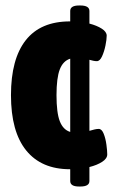

<svg xmlns="http://www.w3.org/2000/svg" viewBox="-20 -609 411 700"><path d="M235 8Q131 8 75.5 -60.5Q20 -129 20 -262Q20 -394 74 -462.5Q128 -531 235 -531H236V-569Q236 -589 268 -589H273Q306 -589 306 -569V-523Q333 -516 351 -504.5Q369 -493 369 -479Q369 -465 364.5 -443Q360 -421 352 -403.5Q344 -386 333 -386Q327 -386 320 -387.5Q313 -389 306 -391V-132Q316 -135 324.5 -137Q333 -139 340 -139Q351 -139 358 -121.5Q365 -104 368 -81.5Q371 -59 371 -46Q371 -31 352.5 -19Q334 -7 306 0V51Q306 71 273 71H268Q236 71 236 51V8ZM186 -262Q186 -198 198 -167Q210 -136 236 -128V-395Q210 -387 198 -356Q186 -325 186 -262Z"/></svg>

Font: Asap Condensed ExtraBold
Style: Regular
Weight: 800
Width: 3
Designer: Pablo Cosgaya
Foundry: Omnibus-Type
Version: Version 3.001; ttfautohint (v1.8.4.7-5d5b)